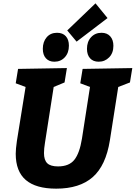

<svg xmlns="http://www.w3.org/2000/svg" viewBox="-20 -1114 811 1148"><path d="M771 -707 757 -621 687 -594 637 -275Q613 -124 534.5 -55Q456 14 316 14Q195 14 134.5 -37.5Q74 -89 74 -195Q74 -222 81 -271L133 -594L74 -616L88 -702L380 -707L366 -621L301 -594L249 -261Q243 -225 243 -199Q243 -157 262.5 -138Q282 -119 327 -119Q393 -119 424.5 -158.5Q456 -198 470 -285L518 -594L460 -616L474 -702ZM623 -1006 438 -865 382 -932 551 -1094ZM236 -822Q236 -864 259 -891Q282 -918 321 -918Q355 -918 373.5 -897.5Q392 -877 392 -841Q392 -798 367.5 -771.5Q343 -745 305 -745Q273 -745 254.5 -765.5Q236 -786 236 -822ZM500 -822Q500 -865 524.5 -891.5Q549 -918 587 -918Q620 -918 639 -897Q658 -876 658 -840Q658 -797 632.5 -771Q607 -745 570 -745Q537 -745 518.5 -765.5Q500 -786 500 -822Z"/></svg>

Font: Bitter Pro ExtraBold
Style: Italic
Weight: 800
Italic angle: -9°
Designer: Sol Matas, and Bitter project Authors
Foundry: Sol Matas
Version: Version 1.010